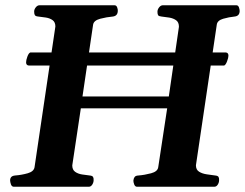

<svg xmlns="http://www.w3.org/2000/svg" viewBox="-20 -713 935 733"><path d="M95.7 -512.7H95.2H842.3Q852.1 -511.7 852.1 -500.5Q852.1 -492.7 846.9 -479Q841.8 -465.3 835.9 -462.9H89.4Q79.6 -463.9 79.6 -475.1Q79.6 -483.4 84.5 -496.8Q89.4 -510.3 95.7 -512.7ZM33.2 0Q24.9 0 21.7 -9.3Q18.6 -18.6 18.6 -24.4Q18.6 -32.2 22.9 -37.1Q27.3 -42 37.6 -43Q62.5 -44.9 85.7 -51.5Q108.9 -58.1 111.8 -74.2L191.4 -611.8Q191.4 -628.4 180.9 -636Q170.4 -643.6 155.3 -646Q140.1 -648.4 125.5 -649.9Q115.7 -650.9 113 -655.3Q110.4 -659.7 110.4 -668.9Q110.4 -677.2 116.7 -685.1Q123 -692.9 130.9 -692.9H417Q424.3 -692.9 427.2 -685.1Q430.2 -677.2 429.7 -671.4Q429.2 -652.3 411.1 -649.9Q387.2 -647.9 362.5 -641.4Q337.9 -634.8 335.4 -618.7L294.9 -344.7H624.5L663.1 -610.8Q663.1 -627.9 652.6 -635.5Q642.1 -643.1 626.5 -645.8Q610.8 -648.4 596.2 -649.9Q586.4 -650.9 583.7 -654.8Q581.1 -658.7 581.1 -668Q581.1 -676.8 587.4 -684.8Q593.8 -692.9 601.6 -692.9H882.3Q889.2 -692.9 892.1 -685.1Q895 -677.2 895 -670.9Q894.5 -651.9 876 -649.9Q854.5 -647.9 832 -641.4Q809.6 -634.8 807.6 -618.7L728 -82Q728 -64.9 740.2 -57.4Q752.4 -49.8 769.8 -47.4Q787.1 -44.9 801.8 -43Q811.5 -42 814.2 -37.6Q816.9 -33.2 816.4 -24.9Q816.4 -16.1 811.3 -8.1Q806.2 0 797.9 0H503.4Q495.6 0 492.2 -9.3Q488.8 -18.6 489.3 -24.4Q490.2 -32.2 494.1 -37.4Q498 -42.5 508.3 -43Q532.2 -44.9 556.9 -51.5Q581.5 -58.1 584 -74.2L618.2 -299.3H288.6L255.9 -81.5Q255.9 -64.9 266.8 -57.1Q277.8 -49.3 293.7 -46.9Q309.6 -44.4 322.8 -43Q332.5 -42 335.2 -37.6Q337.9 -33.2 337.4 -24.9Q337.4 -16.6 332.3 -8.3Q327.1 0 318.8 0Z"/></svg>

Font: Gelasio SemiBold
Style: Italic
Weight: 600
Italic angle: -8.5°
Designer: Eben Sorkin
Foundry: Eben Sorkin
Version: Version 1.008